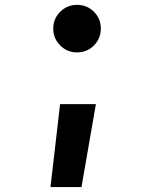

<svg xmlns="http://www.w3.org/2000/svg" viewBox="-20 -547 626 780"><path d="M292.8 -334Q252.9 -334 224.6 -362.4Q196.3 -390.8 196.3 -430.7Q196.3 -471.2 224.7 -499.3Q253.1 -527.3 293 -527.3Q333.5 -527.3 361.6 -499.2Q389.6 -471.1 389.6 -430.5Q389.6 -390.6 361.5 -362.3Q333.4 -334 292.8 -334ZM185.1 212.9 224.1 -124H369.6L311 212.9Z"/></svg>

Font: Cascadia Mono PL
Style: Regular
Weight: 400
Monospace: yes
Designer: Aaron Bell
Foundry: Saja Typeworks
Version: Version 2102.003